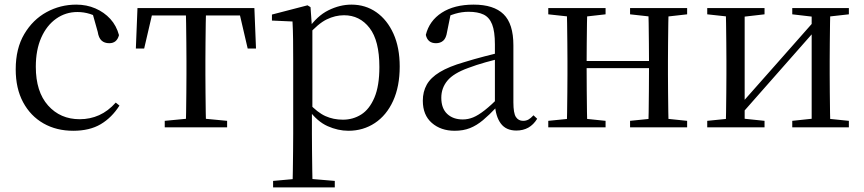

<svg xmlns="http://www.w3.org/2000/svg" viewBox="-20 -551 3739 831"><path d="M297 15Q224 15 168 -17Q112 -49 80 -108.5Q48 -168 48 -251Q48 -341 85 -403.5Q122 -466 181.5 -498.5Q241 -531 310 -531Q355 -531 393 -514.5Q431 -498 457.5 -469Q484 -440 495 -399Q486 -364 453 -364Q432 -364 419.5 -375.5Q407 -387 403 -413L378 -502L428 -462Q397 -482 370 -490.5Q343 -499 315 -499Q264 -499 223 -470Q182 -441 158.5 -388Q135 -335 135 -262Q135 -154 188 -94.5Q241 -35 325 -35Q370 -35 409 -52.5Q448 -70 481 -107L497 -94Q464 -42 416 -13.5Q368 15 297 15Z M568 -341 575 -516H1081L1088 -341H1052L1012 -513L1054 -484H602L644 -513L604 -341ZM693 0V-28L808 -39H848L963 -28V0ZM784 0Q785 -24 785.5 -65Q786 -106 786.5 -150Q787 -194 787 -229V-288Q787 -322 786.5 -366Q786 -410 785.5 -451Q785 -492 784 -516H872Q871 -492 870.5 -451Q870 -410 869.5 -366Q869 -322 869 -288V-229Q869 -194 869.5 -150Q870 -106 870.5 -65Q871 -24 872 0Z M1162 260V232L1273 222H1310L1429 232V260ZM1246 260Q1247 226 1247.5 185.5Q1248 145 1248.5 103.5Q1249 62 1249 27V-287Q1249 -338 1248.5 -379.5Q1248 -421 1246 -458L1157 -462V-488L1311 -528L1324 -520L1330 -435L1332 -430V-79L1330 -69V27Q1330 61 1330.5 102.5Q1331 144 1331.5 185Q1332 226 1333 260ZM1488 15Q1443 15 1398 -5Q1353 -25 1315 -77H1302L1316 -105Q1354 -64 1388.5 -48.5Q1423 -33 1464 -33Q1508 -33 1543.5 -55.5Q1579 -78 1600.5 -128.5Q1622 -179 1622 -261Q1622 -375 1579.5 -430Q1537 -485 1469 -485Q1431 -485 1394 -467Q1357 -449 1312 -398L1302 -425H1313Q1352 -482 1401.5 -506.5Q1451 -531 1501 -531Q1562 -531 1609 -498Q1656 -465 1683 -405Q1710 -345 1710 -263Q1710 -177 1681.5 -114.5Q1653 -52 1602.5 -18.5Q1552 15 1488 15Z M1948 15Q1888 15 1849 -19Q1810 -53 1810 -115Q1810 -154 1827 -184.5Q1844 -215 1883.5 -239Q1923 -263 1989 -282Q2031 -295 2077 -307Q2123 -319 2163 -328V-303Q2123 -293 2082 -281.5Q2041 -270 2007 -257Q1943 -234 1916.5 -202Q1890 -170 1890 -128Q1890 -82 1915.5 -58Q1941 -34 1983 -34Q2006 -34 2028 -43Q2050 -52 2078 -74Q2106 -96 2144 -134L2153 -87H2129Q2098 -54 2070.5 -31Q2043 -8 2014 3.5Q1985 15 1948 15ZM2215 14Q2170 14 2147.5 -16.5Q2125 -47 2122 -100V-103V-359Q2122 -415 2110 -445.5Q2098 -476 2073 -488Q2048 -500 2008 -500Q1979 -500 1950 -491.5Q1921 -483 1888 -465L1931 -492L1915 -413Q1911 -386 1898.5 -375Q1886 -364 1867 -364Q1831 -364 1823 -400Q1838 -461 1892 -496Q1946 -531 2030 -531Q2117 -531 2159.5 -489.5Q2202 -448 2202 -355V-108Q2202 -61 2213 -44.5Q2224 -28 2244 -28Q2257 -28 2267 -33.5Q2277 -39 2289 -52L2305 -37Q2289 -11 2266.5 1.5Q2244 14 2215 14Z M2433 0Q2434 -24 2434.5 -65Q2435 -106 2435.5 -150Q2436 -194 2436 -229V-288Q2436 -322 2435.5 -366Q2435 -410 2434.5 -451Q2434 -492 2433 -516H2522Q2521 -492 2520.5 -450.5Q2520 -409 2519.5 -363Q2519 -317 2519 -280V-260Q2519 -210 2519.5 -159Q2520 -108 2520.5 -66Q2521 -24 2522 0ZM2785 0Q2787 -24 2787.5 -66Q2788 -108 2788.5 -159Q2789 -210 2789 -260V-280Q2789 -317 2788.5 -363Q2788 -409 2787.5 -450.5Q2787 -492 2785 -516H2874Q2873 -492 2872.5 -451Q2872 -410 2871.5 -366Q2871 -322 2871 -288V-229Q2871 -194 2871.5 -150Q2872 -106 2872.5 -65Q2873 -24 2874 0ZM2353 0V-28L2463 -39H2495L2601 -28V0ZM2353 -489V-516H2601V-489L2495 -477H2463ZM2707 0V-28L2815 -39H2848L2954 -28V0ZM2707 -489V-516H2954V-489L2848 -477H2815ZM2477 -256V-287H2830V-256Z M3041 0V-28L3150 -39H3184L3289 -28V0ZM3409 0V-28L3512 -39H3546L3654 -28V0ZM3121 0Q3122 -24 3122.5 -65Q3123 -106 3123.5 -150Q3124 -194 3124 -229V-288Q3124 -322 3123.5 -366Q3123 -410 3122.5 -451Q3122 -492 3121 -516H3203V0ZM3180 -47 3145 -66H3156L3333 -266L3514 -471L3548 -451H3536L3358 -249ZM3493 0V-516H3574Q3573 -492 3572.5 -451Q3572 -410 3571.5 -366Q3571 -322 3571 -288V-229Q3571 -194 3571.5 -150Q3572 -106 3572.5 -65Q3573 -24 3574 0ZM3041 -489V-516H3289V-489L3185 -477H3151ZM3409 -489V-516H3654V-489L3547 -477H3512Z"/></svg>

Font: Noto Serif SC
Style: Regular
Weight: 400
Designer: Ryoko NISHIZUKA 西塚涼子 (kana & ideographs); Frank Grießhammer (Latin, Greek & Cyrillic); Wenlong ZHANG 张文龙 (bopomofo); San
Foundry: Adobe
Version: Version 2.002-H1;hotconv 1.1.0;makeotfexe 2.6.0